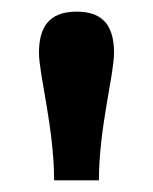

<svg xmlns="http://www.w3.org/2000/svg" viewBox="-20 -780 263 330"><path d="M150 -470C150 -559 176 -652 176 -689C176 -732 160 -760 112 -760C63 -760 47 -732 47 -689C47 -652 73 -559 73 -470Z"/></svg>

Font: Domine
Style: Bold
Weight: 700
Designer: Pablo Impallari, Rodrigo Fuenzalida, Brenda Gallo
Foundry: Pablo Impallari, Rodrigo Fuenzalida, Brenda Gallo
Version: Version 2.000